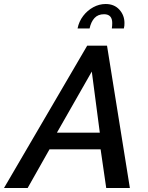

<svg xmlns="http://www.w3.org/2000/svg" viewBox="-70 -938 739 958"><path d="M365 -710H464L578 0H460L432 -193H177L68 0H-50ZM428 -276 388 -581 214 -276ZM317 -796Q324 -831 345 -858.5Q366 -886 395.5 -902Q425 -918 457 -918Q500 -918 525.5 -890Q551 -862 551 -823Q551 -816 550.5 -809.5Q550 -803 548 -796H488Q489 -803 489.5 -809.5Q490 -816 490 -823Q490 -867 449 -867Q419 -867 401.5 -848Q384 -829 377 -796Z"/></svg>

Font: Raleway Thin SemiBold
Style: Italic
Weight: 600
Italic angle: -12°
Version: Version 4.026